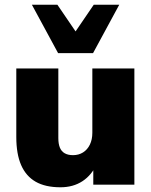

<svg xmlns="http://www.w3.org/2000/svg" viewBox="-20 -782 641 813"><path d="M236 11Q172 11 131 -12.5Q90 -36 69.5 -83Q49 -130 49 -202V-492H227V-197Q227 -173 233.5 -157Q240 -141 254 -133Q268 -125 289 -125Q313 -125 331.5 -136.5Q350 -148 360.5 -169.5Q371 -191 371 -220V-492H549V0H375V-90H391Q369 -41 329.5 -15Q290 11 236 11ZM226 -557 115 -762H223L300 -649L377 -762H485L374 -557Z"/></svg>

Font: Nunito Sans 12pt ExtraLight 12pt Black
Style: Regular
Weight: 900
Version: Version 3.101;gftools[0.9.27]